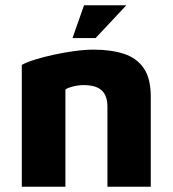

<svg xmlns="http://www.w3.org/2000/svg" viewBox="-20 -711 657 731"><path d="M63 -464Q81 -474 113 -484Q145 -494 184 -502.5Q223 -511 263 -516.5Q303 -522 336 -522Q403 -522 452 -506Q501 -490 527.5 -451Q554 -412 554 -344V0H389V-306Q389 -326 383.5 -341.5Q378 -357 367 -367Q356 -377 339 -382Q322 -387 298 -387Q278 -387 257 -381.5Q236 -376 229 -370V0H63ZM256 -566 300 -691H461L344 -566Z"/></svg>

Font: Maven Pro ExtraBold
Style: Regular
Weight: 800
Designer: Joe Prince
Foundry: Joe Prince
Version: Version 2.100